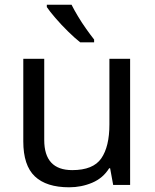

<svg xmlns="http://www.w3.org/2000/svg" viewBox="-20 -786 658 816"><path d="M533 -536V0H461L448 -71H444Q418 -29 372 -9.5Q326 10 274 10Q177 10 128 -36.5Q79 -83 79 -185V-536H168V-191Q168 -63 287 -63Q376 -63 410.5 -113Q445 -163 445 -257V-536ZM284 -766Q295 -744 311.5 -716.5Q328 -689 346.5 -663Q365 -637 380 -618V-606H321Q298 -624 269 -652.5Q240 -681 215.5 -709.5Q191 -738 179 -756V-766Z"/></svg>

Font: Noto Sans Khojki
Style: Regular
Weight: 400
Designer: Monotype Design Team
Foundry: Monotype Imaging Inc.
Version: Version 2.003; ttfautohint (v1.8.4.7-5d5b)